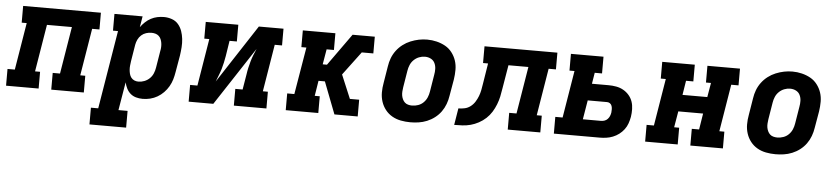

<svg xmlns="http://www.w3.org/2000/svg" viewBox="-45 -797 5489 1257"><g transform="rotate(5 2699.5 -168.0)"><path d="M-1 0V-110H47L98 -420H65V-530H576V-420H528L477 -110H510V0H296V-110H344L395 -420H231L180 -110H213V0Z M565 205V95H613L698 -420H665V-530H850L838 -458Q851 -476 868 -492Q885 -508 905 -518.5Q925 -529 946.5 -533.5Q968 -538 990 -538Q1017 -538 1042.5 -529Q1068 -520 1084.5 -500.5Q1101 -481 1109.5 -456.5Q1118 -432 1121 -405.5Q1124 -379 1122 -351Q1120 -323 1116 -296L1097 -186Q1093 -161 1086 -137Q1079 -113 1066 -90.5Q1053 -68 1034.5 -49Q1016 -30 993.5 -17Q971 -4 946.5 2Q922 8 897 8Q874 8 853 2Q832 -4 816.5 -17.5Q801 -31 791.5 -50Q782 -69 777 -90Q777 -90 777 -90Q777 -90 777 -90L746 95H806V205ZM860 -102Q879 -102 898.5 -109.5Q918 -117 933 -131.5Q948 -146 956 -165Q964 -184 967 -204L985 -314Q988 -327 988.5 -341Q989 -355 987 -367.5Q985 -380 980 -392Q975 -404 965.5 -412.5Q956 -421 943.5 -424.5Q931 -428 917 -428Q900 -428 882.5 -422.5Q865 -417 851 -404.5Q837 -392 829 -375Q821 -358 818 -341L800 -231Q798 -217 796.5 -202.5Q795 -188 796 -174.5Q797 -161 800.5 -147.5Q804 -134 812 -123.5Q820 -113 832.5 -107.5Q845 -102 860 -102Z M1199 0V-110H1247L1298 -420H1265V-530H1479V-420H1431L1415 -318Q1411 -296 1406.5 -274.5Q1402 -253 1395.5 -231.5Q1389 -210 1380.5 -189Q1372 -168 1364 -147L1614 -530H1776V-420H1728L1677 -110H1710V0H1496V-110H1544L1561 -212Q1564 -234 1569 -255.5Q1574 -277 1580 -298.5Q1586 -320 1594.5 -341Q1603 -362 1612 -383L1361 0Z M1837 0V-110H1884L1936 -420H1903V-530H2117V-420H2069L2052 -320H2080L2230 -530H2376V-420H2300L2184 -265L2249 -110H2310V0H2157L2076 -210H2034L2018 -110H2051V0Z M2656 8Q2624 8 2593 2Q2562 -4 2536 -19Q2510 -34 2491.5 -57.5Q2473 -81 2463.5 -110Q2454 -139 2454 -170.5Q2454 -202 2460 -234L2478 -344Q2482 -372 2492 -398.5Q2502 -425 2519.5 -448.5Q2537 -472 2560.5 -490Q2584 -508 2611 -519Q2638 -530 2665 -535.5Q2692 -541 2720 -541Q2752 -541 2782.5 -533.5Q2813 -526 2839 -511.5Q2865 -497 2883.5 -473Q2902 -449 2911.5 -420.5Q2921 -392 2921 -360Q2921 -328 2916 -296L2897 -186Q2893 -159 2883 -132Q2873 -105 2856 -81.5Q2839 -58 2815.5 -40Q2792 -22 2765 -11Q2738 0 2710.5 4Q2683 8 2656 8ZM2658 -102Q2678 -102 2698 -109Q2718 -116 2733 -131Q2748 -146 2756 -165Q2764 -184 2767 -204L2785 -314Q2789 -334 2788.5 -354.5Q2788 -375 2779.5 -392.5Q2771 -410 2753.5 -419Q2736 -428 2715 -428Q2695 -428 2676 -420.5Q2657 -413 2642 -398.5Q2627 -384 2619 -365Q2611 -346 2608 -326L2590 -216Q2588 -203 2587 -189Q2586 -175 2588 -162.5Q2590 -150 2595.5 -138Q2601 -126 2610 -117.5Q2619 -109 2632 -105.5Q2645 -102 2658 -102Z M2944 0 2962 -110Q2982 -110 3003 -114.5Q3024 -119 3041.5 -132.5Q3059 -146 3070.5 -164.5Q3082 -183 3089.5 -202.5Q3097 -222 3101 -242.5Q3105 -263 3108 -283L3130 -420H3097V-530H3576V-420H3528L3477 -110H3510V0H3296V-110H3344L3395 -420H3264L3238 -265Q3234 -238 3228.5 -212Q3223 -186 3212.5 -159Q3202 -132 3187 -108Q3172 -84 3151 -64.5Q3130 -45 3104 -31Q3078 -17 3051.5 -10Q3025 -3 2998 -1.5Q2971 0 2944 0Z M3599 0V-110H3647L3698 -420H3665V-530H3879V-420H3831L3819 -347H3928Q3954 -347 3979 -342.5Q4004 -338 4025.5 -326Q4047 -314 4063 -295.5Q4079 -277 4087 -254Q4095 -231 4095.5 -204.5Q4096 -178 4092 -153Q4088 -131 4080.5 -109.5Q4073 -88 4059 -69.5Q4045 -51 4026.5 -37Q4008 -23 3986.5 -14.5Q3965 -6 3943 -3Q3921 0 3900 0ZM3900 -110Q3911 -110 3922.5 -114Q3934 -118 3942.5 -127Q3951 -136 3955.5 -147Q3960 -158 3962 -170Q3963 -181 3963 -192Q3963 -203 3959.5 -213.5Q3956 -224 3947.5 -230Q3939 -236 3928 -236H3801L3780 -110Z M4199 0V-110H4247L4298 -420H4265V-530H4479V-420H4431L4416 -326H4579L4595 -420H4562V-530H4776V-420H4728L4677 -110H4710V0H4496V-110H4544L4561 -216H4398L4380 -110H4413V0Z M5056 8Q5024 8 4993 2Q4962 -4 4936 -19Q4910 -34 4891.5 -57.5Q4873 -81 4863.5 -110Q4854 -139 4854 -170.5Q4854 -202 4860 -234L4878 -344Q4882 -372 4892 -398.5Q4902 -425 4919.5 -448.5Q4937 -472 4960.5 -490Q4984 -508 5011 -519Q5038 -530 5065 -535.5Q5092 -541 5120 -541Q5152 -541 5182.5 -533.5Q5213 -526 5239 -511.5Q5265 -497 5283.5 -473Q5302 -449 5311.5 -420.5Q5321 -392 5321 -360Q5321 -328 5316 -296L5297 -186Q5293 -159 5283 -132Q5273 -105 5256 -81.5Q5239 -58 5215.5 -40Q5192 -22 5165 -11Q5138 0 5110.5 4Q5083 8 5056 8ZM5058 -102Q5078 -102 5098 -109Q5118 -116 5133 -131Q5148 -146 5156 -165Q5164 -184 5167 -204L5185 -314Q5189 -334 5188.5 -354.5Q5188 -375 5179.5 -392.5Q5171 -410 5153.5 -419Q5136 -428 5115 -428Q5095 -428 5076 -420.5Q5057 -413 5042 -398.5Q5027 -384 5019 -365Q5011 -346 5008 -326L4990 -216Q4988 -203 4987 -189Q4986 -175 4988 -162.5Q4990 -150 4995.5 -138Q5001 -126 5010 -117.5Q5019 -109 5032 -105.5Q5045 -102 5058 -102Z"/></g></svg>

Font: Iosevka Curly Slab XBdExObl
Style: Regular
Weight: 800
Width: 7
Italic angle: -9°
Monospace: yes
Designer: Belleve Invis
Foundry: Belleve Invis
Version: Version 11.1.0; ttfautohint (v1.8.3)